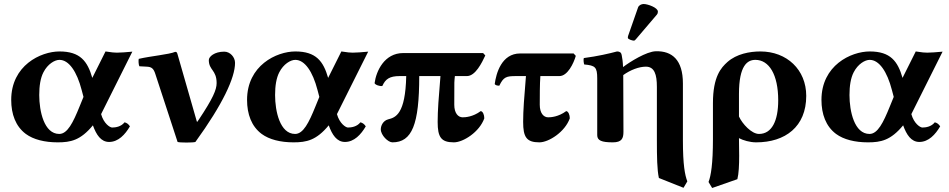

<svg xmlns="http://www.w3.org/2000/svg" viewBox="-20 -701 4741 959"><path d="M277 -444C183 -444 36 -374 36 -202C36 -131 58 -70 109 -32C147 -4 203 10 268 10C333 10 382 0 444 -75C461 -28 484 8 525 8C571 8 605 -29 629 -70C621 -82 612 -88 602 -90C585 -68 557 -64 540 -64C529 -64 498 -84 485 -131L641 -443C612 -440 578 -438 564 -438C552 -438 539 -439 507 -444L441 -312C417 -395 381 -444 277 -444ZM397 -217 377 -168C345 -89 317 -32 276 -32C200 -32 176 -146 176 -226C176 -272 182 -311 197 -340C218 -381 253 -402 277 -402C324 -402 364 -344 388 -251Z M756 -331 867 8C877 12 946 12 956 8C1093 -181 1154 -313 1154 -387C1154 -415 1130 -443 1100 -443C1051 -443 1023 -418 1023 -401C1023 -350 1062 -352 1062 -286C1062 -253 1044 -210 972 -102C971 -100 970 -99 969 -98C965 -91 964 -90 962 -98L867 -429C864 -440 862 -442 855 -442C825 -429 733 -421 673 -407C671 -399 672 -378 676 -370L713 -368C736 -367 747 -360 756 -331Z M1455 -444C1361 -444 1214 -374 1214 -202C1214 -131 1236 -70 1287 -32C1325 -4 1381 10 1446 10C1511 10 1560 0 1622 -75C1639 -28 1662 8 1703 8C1749 8 1783 -29 1807 -70C1799 -82 1790 -88 1780 -90C1763 -68 1735 -64 1718 -64C1707 -64 1676 -84 1663 -131L1819 -443C1790 -440 1756 -438 1742 -438C1730 -438 1717 -439 1685 -444L1619 -312C1595 -395 1559 -444 1455 -444ZM1575 -217 1555 -168C1523 -89 1495 -32 1454 -32C1378 -32 1354 -146 1354 -226C1354 -272 1360 -311 1375 -340C1396 -381 1431 -402 1455 -402C1502 -402 1542 -344 1566 -251Z M2393 -436H1994C1900 -436 1859 -346 1851 -286C1852 -278 1879 -268 1890 -272C1905 -306 1926 -321 1976 -321H2009C2005 -131 1956 -114 1919 -105C1893 -98 1882 -73 1882 -55C1882 -26 1918 10 1940 10C2038 10 2074 -79 2074 -321H2180C2171 -212 2166 -150 2166 -92C2166 -16 2183 10 2247 10C2294 10 2375 -42 2399 -110C2399 -127 2392 -145 2381 -146C2342 -117 2304 -115 2291 -115C2268 -115 2249 -136 2249 -178C2249 -316 2249 -285 2252 -321H2312C2355 -321 2387 -388 2404 -424Z M2607 -321C2598 -212 2593 -150 2593 -92C2593 -16 2610 10 2674 10C2721 10 2802 -42 2826 -110C2826 -127 2819 -145 2808 -146C2769 -117 2731 -115 2718 -115C2695 -115 2676 -136 2676 -178C2676 -210 2676 -285 2679 -321H2774C2815 -321 2845 -384 2856 -422L2845 -434H2578C2485 -434 2458 -334 2451 -281C2455 -275 2464 -273 2474 -273C2495 -317 2509 -321 2558 -321Z M3094 -43C3094 -43 3093 -229 3093 -321V-326C3129 -352 3172 -368 3206 -368C3249 -368 3261 -329 3261 -267V0C3261 83 3262 147 3271 188L3394 237L3413 205C3401 173 3391 124 3391 0V-284C3391 -402 3337 -447 3256 -445C3209 -444 3126 -392 3092 -366C3091 -393 3088 -413 3085 -427C3083 -438 3076 -444 3062 -444C3025 -434 2965 -420 2896 -411C2893 -403 2896 -384 2898 -379C2953 -374 2963 -366 2963 -309C2963 -215 2963 -26 2963 -26C2963 1 2985 10 3041 10C3086 10 3094 -10 3094 -43ZM3195 -681C3184 -681 3171 -675 3167 -664L3117 -521C3116 -518 3116 -513 3116 -512C3116 -505 3138 -498 3146 -498C3150 -498 3154 -502 3157 -506L3261 -628C3265 -633 3266 -638 3266 -643C3266 -663 3215 -681 3195 -681Z M3663 194C3670 167 3672 124 3672 77C3672 48 3671 17 3671 -11C3692 0 3725 10 3757 10C3902 10 4007 -68 4007 -222C4007 -353 3910 -444 3778 -444C3725 -444 3659 -432 3613 -391C3582 -363 3541 -319 3541 -186V-7C3541 118 3531 177 3519 208L3537 238ZM3867 -200C3867 -97 3835 -32 3771 -32C3734 -32 3688 -82 3671 -119V-232C3671 -374 3713 -402 3753 -402C3821 -402 3867 -329 3867 -200Z M4324 -444C4230 -444 4083 -374 4083 -202C4083 -131 4105 -70 4156 -32C4194 -4 4250 10 4315 10C4380 10 4429 0 4491 -75C4508 -28 4531 8 4572 8C4618 8 4652 -29 4676 -70C4668 -82 4659 -88 4649 -90C4632 -68 4604 -64 4587 -64C4576 -64 4545 -84 4532 -131L4688 -443C4659 -440 4625 -438 4611 -438C4599 -438 4586 -439 4554 -444L4488 -312C4464 -395 4428 -444 4324 -444ZM4444 -217 4424 -168C4392 -89 4364 -32 4323 -32C4247 -32 4223 -146 4223 -226C4223 -272 4229 -311 4244 -340C4265 -381 4300 -402 4324 -402C4371 -402 4411 -344 4435 -251Z"/></svg>

Font: Libertinus Serif
Style: Bold
Weight: 700
Designer: Philipp H. Poll, Khaled Hosny
Foundry: Caleb Maclennan
Version: Version 7.050;RELEASE